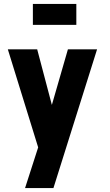

<svg xmlns="http://www.w3.org/2000/svg" viewBox="-20 -752 564 981"><path d="M370 -732H148V-625H370ZM108 209H253L476 -500H327L245 -216L170 -500H20L175 1Z"/></svg>

Font: Advent Pro ExtraBold
Style: Regular
Weight: 800
Designer: VivaRado, Andreas Kalpakidis
Foundry: VivaRado, Andreas Kalpakidis
Version: Version 3.000